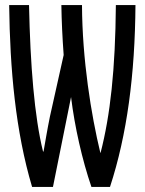

<svg xmlns="http://www.w3.org/2000/svg" viewBox="-20 -734 570 754"><path d="M106 0H188L259 -353C273 -237 303 -105 339 0H412C479 -205 510 -441 512 -714H435C433 -461 413 -281 375 -134H374C338 -283 303 -500 302 -714H221C222 -650 225 -587 230 -518L176 -276C165 -222 158 -178 151 -139H149C115 -276 99 -478 94 -714H16C19 -463 41 -218 106 0Z"/></svg>

Font: Noto Sans Mono Condensed
Style: Regular
Weight: 400
Width: 3
Designer: Monotype Design Team
Foundry: Monotype Imaging Inc.
Version: Version 2.014